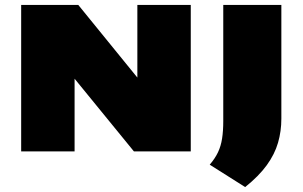

<svg xmlns="http://www.w3.org/2000/svg" viewBox="-20 -615 1229 780"><path d="M66 0V-595H298L568 -263H538V-595H755V0H524L253 -332H283V0ZM976 145 832 54Q853.5 29 865.5 3.8Q877.5 -21.5 882.2 -52Q887 -82.5 887 -123V-595H1123V-133Q1123 -82 1109.5 -35.2Q1096 11.5 1063.8 56Q1031.5 100.5 976 145Z"/></svg>

Font: Encode Sans SC Expanded Black
Style: Regular
Weight: 900
Width: 7
Designer: Multiple Designers
Foundry: Impallari Type
Version: Version 3.002